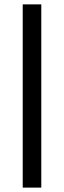

<svg xmlns="http://www.w3.org/2000/svg" viewBox="-20 -731 293 883"><path d="M169.9 131.8H84.5V-710.9H169.9Z"/></svg>

Font: Roboto-o
Style: o-Bold
Weight: 700
Designer: Google
Version: Version 2.134; 2016; ttfautohint (v1.6)